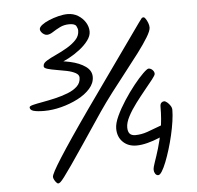

<svg xmlns="http://www.w3.org/2000/svg" viewBox="-55 -841 939 917"><g transform="rotate(-5 414.5 -383.0)"><path d="M576 -131Q536 -131 511 -155.5Q486 -180 486 -220Q486 -245 502 -279.5Q518 -314 542 -351Q566 -388 591.5 -420Q617 -452 637.5 -472Q658 -492 665 -492Q672 -492 678 -488Q684 -484 688 -478Q692 -472 692 -465Q692 -458 676.5 -438.5Q661 -419 638.5 -391.5Q616 -364 593 -333.5Q570 -303 554.5 -273.5Q539 -244 539 -221Q539 -201 547.5 -191Q556 -181 575 -181Q603 -181 632 -191Q661 -201 686 -211Q711 -221 726 -221Q744 -221 744 -201Q744 -192 727 -180Q710 -168 684 -157Q658 -146 629 -138.5Q600 -131 576 -131ZM761 -286Q761 -263 756.5 -231.5Q752 -200 744 -165.5Q736 -131 726 -98.5Q716 -66 705.5 -39.5Q695 -13 685 3Q675 19 667 19Q658 19 652.5 10.5Q647 2 647 -8Q647 -20 656 -45Q665 -70 676.5 -108Q688 -146 697 -195.5Q706 -245 706 -306Q706 -319 712 -324.5Q718 -330 725 -330Q731 -330 739.5 -323Q748 -316 754.5 -306Q761 -296 761 -286ZM400 -693Q400 -672 384 -650.5Q368 -629 343 -609.5Q318 -590 289 -574.5Q260 -559 233 -550Q206 -541 188 -541Q181 -541 174.5 -543.5Q168 -546 168 -552Q168 -562 186 -573Q204 -584 230.5 -596Q257 -608 283.5 -623.5Q310 -639 328 -658Q346 -677 346 -702Q346 -712 339.5 -724Q333 -736 306 -736Q281 -736 261 -726Q241 -716 225 -705.5Q209 -695 196 -695Q189 -695 181.5 -699.5Q174 -704 169 -711Q164 -718 164 -724Q164 -734 177.5 -744.5Q191 -755 212.5 -764Q234 -773 258 -779Q282 -785 302 -785Q330 -785 352 -771.5Q374 -758 387 -737Q400 -716 400 -693ZM83 -357Q83 -363 101 -367.5Q119 -372 147.5 -377Q176 -382 208 -389.5Q240 -397 268.5 -408Q297 -419 315 -436Q333 -453 333 -478Q333 -492 316 -501Q299 -510 274.5 -515Q250 -520 225.5 -524Q201 -528 184 -533Q167 -538 167 -546Q167 -561 177 -563.5Q187 -566 201 -566Q251 -566 295.5 -556Q340 -546 368 -526Q396 -506 396 -476Q396 -446 373 -420Q350 -394 313 -375Q276 -356 233.5 -345Q191 -334 152 -334Q118 -334 100.5 -339Q83 -344 83 -357ZM187 17Q184 17 178.5 11Q173 5 169 -3Q165 -11 165 -16Q165 -24 176.5 -45.5Q188 -67 211.5 -104Q235 -141 272.5 -196.5Q310 -252 362.5 -326.5Q415 -401 483.5 -497Q552 -593 637 -713Q648 -727 651.5 -732.5Q655 -738 662 -738Q667 -738 672.5 -729.5Q678 -721 682.5 -709.5Q687 -698 687 -687Q687 -672 668.5 -641.5Q650 -611 620 -571Q590 -531 554 -485.5Q518 -440 483 -394Q448 -348 420 -307Q360 -218 320.5 -159Q281 -100 256.5 -65Q232 -30 218.5 -12Q205 6 198.5 11.5Q192 17 187 17Z"/></g></svg>

Font: Kalam Variable Light
Style: Regular
Weight: 300
Designer: Lipi Raval, Jonny Pinhorn
Foundry: Indian Type Foundry
Version: Version 3.000